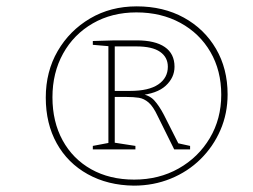

<svg xmlns="http://www.w3.org/2000/svg" viewBox="-20 -757 796 604"><path d="M272 -287V-298L330 -309L321 -301V-619L330 -611L272 -616V-628L340 -630H410Q468 -630 498.5 -609Q529 -588 529 -547Q529 -513 501.5 -487.5Q474 -462 417 -457V-463Q449 -459 465 -441.5Q481 -424 496 -395L545 -298L537 -307L578 -298V-287H528L476 -392Q462 -422 447.5 -434.5Q433 -447 416.5 -449.5Q400 -452 378 -452H335L341 -460V-301L335 -309L406 -298V-287ZM341 -464 335 -471H389Q448 -471 478 -491.5Q508 -512 508 -547Q508 -577 483.5 -594Q459 -611 409 -611H335L341 -623ZM401 -173Q319 -174 256 -209Q193 -244 158.5 -306Q124 -368 124 -450Q124 -532 161.5 -596.5Q199 -661 263.5 -699Q328 -737 410 -737Q494 -737 558.5 -701.5Q623 -666 659.5 -603.5Q696 -541 696 -460Q696 -400 673.5 -348Q651 -296 611 -256.5Q571 -217 517 -195Q463 -173 401 -173ZM402 -192Q480 -192 542 -227Q604 -262 640 -322.5Q676 -383 676 -459Q676 -535 642 -593.5Q608 -652 547.5 -685Q487 -718 409 -718Q332 -718 272 -683.5Q212 -649 178.5 -588.5Q145 -528 145 -451Q145 -374 177 -315.5Q209 -257 267 -224.5Q325 -192 402 -192Z"/></svg>

Font: Bitter Thin
Style: Italic
Weight: 100
Italic angle: -9°
Designer: Sol Matas, and Bitter project Authors
Foundry: Sol Matas
Version: Version 2.002